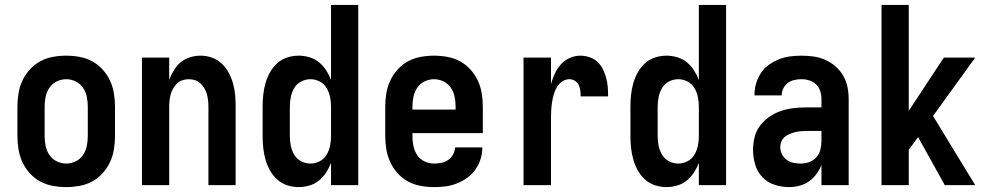

<svg xmlns="http://www.w3.org/2000/svg" viewBox="-20 -755 4040 783"><path d="M250 8Q223 8 195.5 3Q168 -2 144 -15Q120 -28 101.5 -48.5Q83 -69 71.5 -93.5Q60 -118 55.5 -145.5Q51 -173 51 -200V-320Q51 -347 55.5 -374.5Q60 -402 71.5 -426.5Q83 -451 101.5 -471.5Q120 -492 144 -505Q168 -518 195.5 -523Q223 -528 250 -528Q277 -528 304.5 -523Q332 -518 356 -505Q380 -492 398.5 -471.5Q417 -451 428.5 -426.5Q440 -402 444.5 -374.5Q449 -347 449 -320V-200Q449 -173 444.5 -145.5Q440 -118 428.5 -93.5Q417 -69 398.5 -48.5Q380 -28 356 -15Q332 -2 304.5 3Q277 8 250 8ZM250 -88Q270 -88 288.5 -97Q307 -106 318.5 -123Q330 -140 334 -160Q338 -180 338 -200V-320Q338 -340 334 -360Q330 -380 318.5 -397Q307 -414 288.5 -423Q270 -432 250 -432Q230 -432 211.5 -423Q193 -414 181.5 -397Q170 -380 166 -360Q162 -340 162 -320V-200Q162 -180 166 -160Q170 -140 181.5 -123Q193 -106 211.5 -97Q230 -88 250 -88Z M559 0V-520H670V-430Q678 -450 689.5 -469Q701 -488 717.5 -501.5Q734 -515 755 -521.5Q776 -528 798 -528Q822 -528 844.5 -520Q867 -512 884.5 -495.5Q902 -479 913 -458Q924 -437 930.5 -414Q937 -391 939 -367.5Q941 -344 941 -320V0H830V-320Q830 -333 828.5 -346Q827 -359 823.5 -371.5Q820 -384 813.5 -395Q807 -406 797.5 -415Q788 -424 775.5 -428Q763 -432 750 -432Q737 -432 724.5 -428Q712 -424 702.5 -415Q693 -406 686.5 -395Q680 -384 676.5 -371.5Q673 -359 671.5 -346Q670 -333 670 -320V0Z M1198 8Q1174 8 1151 0.5Q1128 -7 1110 -23.5Q1092 -40 1080.5 -61Q1069 -82 1062.5 -105Q1056 -128 1053.5 -152Q1051 -176 1051 -200V-320Q1051 -344 1053.5 -368Q1056 -392 1062.5 -415Q1069 -438 1080.5 -459Q1092 -480 1110 -496.5Q1128 -513 1151 -520.5Q1174 -528 1198 -528Q1220 -528 1242 -521.5Q1264 -515 1281 -501Q1298 -487 1310 -468.5Q1322 -450 1330 -429V-735H1441V0H1330V-91Q1322 -70 1310 -51.5Q1298 -33 1281 -19Q1264 -5 1242 1.5Q1220 8 1198 8ZM1246 -88Q1266 -88 1284 -97.5Q1302 -107 1312 -124Q1322 -141 1326 -160.5Q1330 -180 1330 -200V-320Q1330 -340 1326 -359.5Q1322 -379 1312 -396Q1302 -413 1284 -422.5Q1266 -432 1246 -432Q1226 -432 1208 -422.5Q1190 -413 1180 -396Q1170 -379 1166 -359.5Q1162 -340 1162 -320V-200Q1162 -180 1166 -160.5Q1170 -141 1180 -124Q1190 -107 1208 -97.5Q1226 -88 1246 -88Z M1750 8Q1722 8 1695 3Q1668 -2 1644 -15Q1620 -28 1601.5 -48.5Q1583 -69 1571.5 -94Q1560 -119 1555.5 -146Q1551 -173 1551 -200V-320Q1551 -347 1555.5 -374.5Q1560 -402 1571.5 -426.5Q1583 -451 1601.5 -471.5Q1620 -492 1644 -505Q1668 -518 1695.5 -523Q1723 -528 1750 -528Q1777 -528 1804.5 -523Q1832 -518 1856 -505Q1880 -492 1898.5 -471.5Q1917 -451 1928.5 -426.5Q1940 -402 1944.5 -374.5Q1949 -347 1949 -320V-212H1662V-200Q1662 -180 1666 -160Q1670 -140 1681 -123Q1692 -106 1711 -97Q1730 -88 1750 -88Q1765 -88 1780 -91Q1795 -94 1807.5 -102.5Q1820 -111 1827.5 -125Q1835 -139 1836 -154H1947Q1947 -130 1940 -107Q1933 -84 1919 -64Q1905 -44 1885.5 -30Q1866 -16 1843.5 -7Q1821 2 1797.5 5Q1774 8 1750 8ZM1662 -308H1838V-320Q1838 -340 1834 -360Q1830 -380 1818.5 -397Q1807 -414 1788.5 -423Q1770 -432 1750 -432Q1730 -432 1711.5 -423Q1693 -414 1681.5 -397Q1670 -380 1666 -360Q1662 -340 1662 -320Z M2115 0V-520H2227V-412Q2233 -434 2242.5 -454.5Q2252 -475 2267 -492Q2282 -509 2303 -518.5Q2324 -528 2346 -528Q2365 -528 2383.5 -522Q2402 -516 2416 -503Q2430 -490 2438.5 -473Q2447 -456 2452 -437.5Q2457 -419 2458.5 -400Q2460 -381 2460 -362H2348Q2348 -374 2346.5 -386Q2345 -398 2340 -408.5Q2335 -419 2324.5 -425.5Q2314 -432 2302 -432Q2286 -432 2272.5 -422.5Q2259 -413 2251 -399.5Q2243 -386 2238.5 -370.5Q2234 -355 2231.5 -339Q2229 -323 2228 -307.5Q2227 -292 2227 -276V0Z M2698 8Q2674 8 2651 0.5Q2628 -7 2610 -23.5Q2592 -40 2580.5 -61Q2569 -82 2562.5 -105Q2556 -128 2553.5 -152Q2551 -176 2551 -200V-320Q2551 -344 2553.5 -368Q2556 -392 2562.5 -415Q2569 -438 2580.5 -459Q2592 -480 2610 -496.5Q2628 -513 2651 -520.5Q2674 -528 2698 -528Q2720 -528 2742 -521.5Q2764 -515 2781 -501Q2798 -487 2810 -468.5Q2822 -450 2830 -429V-735H2941V0H2830V-91Q2822 -70 2810 -51.5Q2798 -33 2781 -19Q2764 -5 2742 1.5Q2720 8 2698 8ZM2746 -88Q2766 -88 2784 -97.5Q2802 -107 2812 -124Q2822 -141 2826 -160.5Q2830 -180 2830 -200V-320Q2830 -340 2826 -359.5Q2822 -379 2812 -396Q2802 -413 2784 -422.5Q2766 -432 2746 -432Q2726 -432 2708 -422.5Q2690 -413 2680 -396Q2670 -379 2666 -359.5Q2662 -340 2662 -320V-200Q2662 -180 2666 -160.5Q2670 -141 2680 -124Q2690 -107 2708 -97.5Q2726 -88 2746 -88Z M3198 8Q3168 8 3138.5 -1.5Q3109 -11 3088.5 -33Q3068 -55 3059.5 -84.5Q3051 -114 3051 -144Q3051 -171 3057.5 -196.5Q3064 -222 3080 -243Q3096 -264 3118 -279Q3140 -294 3165 -302.5Q3190 -311 3216.5 -314Q3243 -317 3269 -317H3330V-351Q3330 -368 3325 -383.5Q3320 -399 3308.5 -410.5Q3297 -422 3281 -427Q3265 -432 3249 -432Q3234 -432 3220 -429Q3206 -426 3194 -417.5Q3182 -409 3175 -395.5Q3168 -382 3168 -368V-366H3057V-371Q3057 -394 3064 -416.5Q3071 -439 3084 -458.5Q3097 -478 3116.5 -491.5Q3136 -505 3157.5 -513.5Q3179 -522 3202.5 -525Q3226 -528 3249 -528Q3274 -528 3298.5 -524.5Q3323 -521 3345.5 -511Q3368 -501 3387 -484.5Q3406 -468 3418.5 -446.5Q3431 -425 3436 -400.5Q3441 -376 3441 -351V0H3330V-82Q3322 -62 3309 -44.5Q3296 -27 3278.5 -15Q3261 -3 3240 2.5Q3219 8 3198 8ZM3246 -88Q3263 -88 3280 -94Q3297 -100 3309 -113.5Q3321 -127 3325.5 -144.5Q3330 -162 3330 -180V-221H3269Q3257 -221 3245.5 -220Q3234 -219 3222.5 -216Q3211 -213 3200 -208.5Q3189 -204 3180 -196.5Q3171 -189 3166.5 -178Q3162 -167 3162 -155Q3162 -140 3169 -126Q3176 -112 3188.5 -103Q3201 -94 3216 -91Q3231 -88 3246 -88Z M3575 0V-735H3686V-303L3829 -520H3957L3785 -282L3957 0H3833L3724 -196L3686 -144V0Z"/></svg>

Font: Iosevka
Style: Bold
Weight: 700
Monospace: yes
Designer: Belleve Invis
Foundry: Belleve Invis
Version: Version 32.5.0; ttfautohint (v1.8.4)